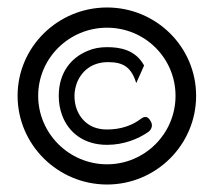

<svg xmlns="http://www.w3.org/2000/svg" viewBox="-20 -482 570 513"><path d="M344 -260 365 -307C342 -349 301 -356 266 -356C247 -356 230 -353 214 -346C170 -328 137 -288 137 -226C137 -207 140 -190 146 -174C163 -128 204 -95 266 -95C311 -95 350 -111 377 -130C386 -137 389 -149 382 -159C376 -170 368 -173 357 -165C334 -147 303 -136 266 -136C253 -136 242 -138 231 -142C201 -154 179 -184 179 -226C179 -239 182 -251 186 -262C199 -293 226 -316 269 -316C310 -316 331 -302 344 -260ZM82 -226C82 -327 165 -408 266 -408C367 -408 449 -327 449 -226C449 -125 367 -43 266 -43C165 -43 82 -125 82 -226ZM27 -226C27 -95 135 11 266 11C397 11 504 -95 504 -226C504 -357 397 -462 266 -462C135 -462 27 -357 27 -226Z"/></svg>

Font: Charger
Style: Regular
Weight: 400
Designer: Jasper
Foundry: Cannot Into Space Fonts
Version: Version 0.98